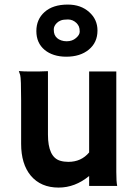

<svg xmlns="http://www.w3.org/2000/svg" viewBox="-20 -829 623 856"><path d="M377.4 -44.4Q314.9 7.3 241.2 7.3Q162.1 7.3 117.2 -45.9Q74.2 -97.7 74.2 -188V-381.8Q74.2 -479.5 70.1 -493.9Q65.9 -508.3 64 -512.2Q86.4 -510.3 110.8 -510.3H151.4Q167.5 -510.3 193.8 -511.7V-229Q193.8 -128.4 248.5 -112.3Q265.1 -107.4 284.7 -107.4Q342.3 -107.4 377.4 -149.4V-510.3H498.5V-62.5Q498.5 -19.5 502.4 0H377.4ZM275.4 -576.2Q245.6 -576.2 221.2 -584Q196.8 -591.8 179.2 -606.4Q142.1 -637.2 142.1 -690.4Q142.1 -742.7 178.7 -775.4Q215.8 -808.6 282.2 -808.6Q340.8 -808.6 377.9 -774.9Q414.6 -742.2 414.6 -692.9Q414.6 -639.2 375.5 -607.4Q337.4 -576.2 275.4 -576.2ZM318.4 -659.2Q335.4 -673.3 335.4 -687.7Q335.4 -702.1 331.8 -710.7Q328.1 -719.2 320.8 -726.6Q304.2 -742.2 283 -742.2Q261.7 -742.2 251 -737.8Q240.2 -733.4 233.4 -726.6Q219.7 -712.9 219.7 -698.2Q219.7 -683.6 223.4 -674.8Q227.1 -666 234.4 -659.4Q241.7 -652.8 252.9 -648.9Q264.2 -645 277.1 -645Q290 -645 300.3 -648.7Q310.5 -652.3 318.4 -659.2Z"/></svg>

Font: HammersmithOne
Style: Regular
Weight: 400
Designer: Nicole Fally
Foundry: Nicole Fally
Version: Version 1.003